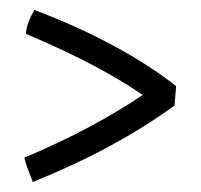

<svg xmlns="http://www.w3.org/2000/svg" viewBox="-20 -533 404 386"><path d="M46 -167Q39 -185 34.5 -197Q30 -209 29 -216Q102 -247 159 -277.5Q216 -308 267 -342Q225 -371 168.5 -401Q112 -431 32 -465Q33 -477 37.5 -489Q42 -501 49 -513Q134 -481 206.5 -442Q279 -403 334 -360L331 -321Q272 -278 202 -240Q132 -202 46 -167Z"/></svg>

Font: Atma
Style: Regular
Weight: 400
Designer: Gregori Vincens, Jeremie Hornus, Riccardo Olocco, Yoann Minet.
Foundry: black foundry
Version: Version 1.102;PS 1.100;hotconv 1.0.86;makeotf.lib2.5.63406